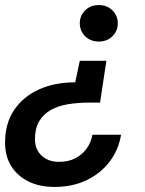

<svg xmlns="http://www.w3.org/2000/svg" viewBox="-26 -528 573 758"><path d="M394 -288 369 -123H328Q282 -123 242.5 -116.5Q203 -110 174 -93.5Q145 -77 128.5 -49Q112 -21 112 22Q112 48 123.5 68Q135 88 156.5 99.5Q178 111 207 111Q243 111 270 97.5Q297 84 315 60Q333 36 339 4H452Q442 64 406.5 110.5Q371 157 315.5 183.5Q260 210 189 210Q130 210 86.5 188.5Q43 167 18.5 128Q-6 89 -6 35Q-6 -41 30 -94Q66 -147 128 -175Q190 -203 271 -203L289 -288ZM364 -508Q397 -508 418 -487Q439 -466 439 -436Q439 -406 418 -385Q397 -364 364 -364Q331 -364 310 -385Q289 -406 289 -436Q289 -466 310 -487Q331 -508 364 -508Z"/></svg>

Font: DM Sans 24pt SemiBold
Style: Italic
Weight: 600
Italic angle: -10°
Designer: Colophon Foundry, Jonny Pinhorn
Foundry: Colophon Foundry
Version: Version 4.004;gftools[0.9.30]